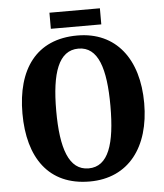

<svg xmlns="http://www.w3.org/2000/svg" viewBox="-58 -902 825 963"><g transform="rotate(-5 354.5 -420.5)"><path d="M227 -770H481V-851H227ZM355 10C551 10 661 -137 661 -358C661 -580 551 -725 356 -725C148 -725 48 -580 48 -359C48 -137 148 10 355 10ZM355 -56C256 -56 218 -168 218 -358C218 -548 256 -659 356 -659C455 -659 491 -548 491 -358C491 -168 455 -56 355 -56Z"/></g></svg>

Font: Noto Serif Myanmar Condensed ExtraBold
Style: Regular
Weight: 800
Width: 3
Designer: Ben Mitchell and the Monotype Design Team
Foundry: Monotype Imaging Inc.
Version: Version 2.106